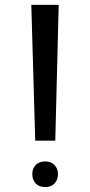

<svg xmlns="http://www.w3.org/2000/svg" viewBox="-20 -758 368 785"><path d="M206 -183H124L108 -738H220ZM165 -98Q189 -98 203 -83Q217 -68 217 -46Q217 -23 203 -8Q189 7 165 7Q140 7 126 -8Q112 -23 112 -46Q112 -69 126 -83.5Q140 -98 165 -98Z"/></svg>

Font: SUIT Medium
Style: Regular
Weight: 500
Designer: Sunn Youn; Korean Glyphs from Source Han Sans (Sandoll Communications; Soo-young Jang, Joo-yeon Kang)
Foundry: Sunn
Version: Version 1.120